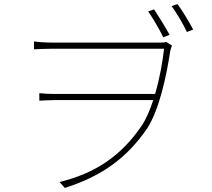

<svg xmlns="http://www.w3.org/2000/svg" viewBox="-20 -870 1040 942"><path d="M822 -840C846 -807 877 -756 897 -713L928 -725C905 -768 874 -818 851 -850ZM812 -699C791 -738 757 -792 736 -824L707 -814C730 -781 762 -727 781 -687ZM239 -661C200 -661 163 -664 147 -667V-628C166 -629 199 -631 239 -631H785C778 -570 764 -486 741 -409H254C222 -409 198 -410 173 -413V-376C198 -377 222 -379 254 -379H732C716 -331 698 -288 677 -256C577 -107 449 -20 272 23L298 52C475 -4 601 -92 702 -240C761 -331 796 -493 815 -618C818 -632 821 -641 824 -646L796 -664C789 -662 779 -661 765 -661Z"/></svg>

Font: SSpoqa Han Sans Neo Thin
Style: Regular
Weight: 100
Designer: [Spoqa Han Sans Neo] Dong-huui Kim  Younghwa Kang  Yujin Lee  [Noto Sans] Ryoko NISHIZUKA  (kana & ideographs); Paul D. 
Foundry: Spoqa (http://www.spoqa-han-sans.com)
Version: Version 1.000